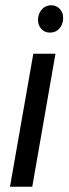

<svg xmlns="http://www.w3.org/2000/svg" viewBox="-20 -705 260 725"><path d="M135.7 -596.2Q123.5 -609.9 123.5 -629.9Q123.5 -631.3 123.5 -632.8Q124.5 -653.3 137.2 -668.5Q149.9 -684.1 171.4 -685.1Q172.9 -685.1 173.8 -685.1Q192.9 -685.1 206.1 -670.9Q218.8 -656.7 218.3 -636.7Q218.3 -635.3 218.3 -633.8Q217.3 -612.8 204.6 -597.7Q191.9 -582.5 170.4 -582Q168.9 -582 167.5 -582Q147.9 -582 135.7 -596.2ZM101.6 0H100.1H20H17.6L18.1 -2L105.5 -500.5V-502H106.9H187.5H189.5L189 -499.5L102.1 -1.5Z"/></svg>

Font: MAUL Condensed Italic
Style: Condenced Regular Italic
Weight: 400
Italic angle: -12°
Designer: MAUL
Version: Version 1.0; 2020; ttfautohint (v1.8.3)